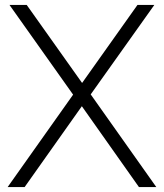

<svg xmlns="http://www.w3.org/2000/svg" viewBox="-20 -760 666 780"><path d="M544.5 0 312.5 -328.5 277 -375.5 18.5 -740H88.5L313.5 -423L348.5 -376.5L615 0ZM11 0 277 -375.5 313.5 -423 538.5 -740H607L348.5 -376.5L312.5 -328.5L80 0Z"/></svg>

Font: Encode Sans Condensed Thin Light
Style: Regular
Weight: 300
Version: Version 3.002